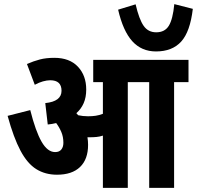

<svg xmlns="http://www.w3.org/2000/svg" viewBox="-20 -913 957 933"><path d="M408 -209Q408 -139 369 -101.5Q330 -64 257 -64Q200 -64 156.5 -91Q113 -118 79.5 -181Q46 -244 17 -350L127 -378Q153 -275 182 -224.5Q211 -174 248 -174Q268 -174 278 -186.5Q288 -199 288 -219Q288 -248 278 -271.5Q268 -295 253 -315Q233 -310 212 -308L200 -412Q279 -420 279 -472Q279 -523 224 -523Q208 -523 188.5 -517.5Q169 -512 149 -501L111 -602Q143 -616 173.5 -624Q204 -632 244 -632Q318 -632 358.5 -589Q399 -546 399 -478Q399 -440 386.5 -411.5Q374 -383 351 -363Q356 -358 360 -353Q383 -348 408 -348Q428 -348 445 -350.5Q462 -353 480 -360V-514H433V-622H896V-514H826V0H705V-514H601V0H480V-254Q465 -249 449.5 -247.5Q434 -246 419 -246Q412 -246 405 -246Q408 -228 408 -209ZM917 -870Q904 -759 860.5 -711Q817 -663 738 -663Q668 -663 623 -712.5Q578 -762 554 -866L639 -892Q656 -819 678 -787.5Q700 -756 739 -756Q781 -756 800.5 -788Q820 -820 827 -893Z"/></svg>

Font: Noto Sans Devanagari UI ExtraCondensed
Style: Bold
Weight: 700
Width: 2
Designer: Jelle Bosma - Monotype Design Team
Foundry: Monotype Imaging Inc.
Version: Version 2.004